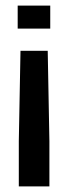

<svg xmlns="http://www.w3.org/2000/svg" viewBox="-20 -494 243 684"><path d="M43 -392V-474H159V-392ZM47 170V9L53 -313H150L156 9V170Z"/></svg>

Font: Kanit
Style: Regular
Weight: 400
Designer: Katatrad Team
Foundry: CadsonDemak
Version: Version 2.000; ttfautohint (v1.8.3)